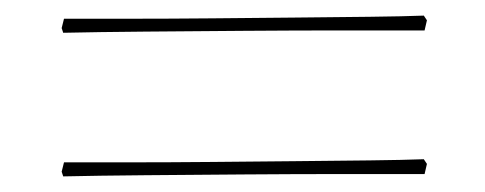

<svg xmlns="http://www.w3.org/2000/svg" viewBox="-20 -367 621 246"><path d="M61 -325 59 -331 62 -343Q98 -343 147.5 -343Q197 -343 251.5 -343.5Q306 -344 358.5 -344.5Q411 -345 454 -345.5Q497 -346 523 -347L527 -341L524 -328Q480 -328 419 -328Q358 -328 292.5 -327.5Q227 -327 166 -326.5Q105 -326 61 -325ZM61 -141 59 -147 62 -159Q98 -159 147.5 -159Q197 -159 251.5 -159.5Q306 -160 358.5 -160.5Q411 -161 454 -161.5Q497 -162 523 -163L527 -157L524 -144Q480 -144 419 -144Q358 -144 292.5 -143.5Q227 -143 166 -142.5Q105 -142 61 -141Z"/></svg>

Font: Labrada Thin
Style: Regular
Weight: 100
Designer: Mercedes Jáuregui
Foundry: Omnibus-Type Team
Version: Version 1.000; ttfautohint (v1.8.4.7-5d5b)